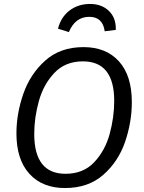

<svg xmlns="http://www.w3.org/2000/svg" viewBox="-20 -938 727 970"><path d="M646 -422Q646 -321 612 -221.5Q578 -122 502 -55Q426 12 308 12Q194 12 128.5 -60Q63 -132 63 -264Q63 -363 97.5 -463Q132 -563 208 -631.5Q284 -700 402 -700Q516 -700 581 -628Q646 -556 646 -422ZM153 -261Q153 -60 311 -60Q401 -60 456 -118.5Q511 -177 534 -261Q557 -345 557 -428Q557 -628 399 -628Q310 -628 255 -570Q200 -512 176.5 -428Q153 -344 153 -261ZM273 -793Q288 -852 331.5 -885Q375 -918 435 -918Q494 -918 530.5 -882.5Q567 -847 565 -787L509 -780Q499 -853 431 -853Q360 -853 328 -776Z"/></svg>

Font: FiraGO Book
Style: Italic
Weight: 350
Italic angle: -8°
Designer: bBox Type GmbH
Foundry: bBox Type GmbH
Version: Version 1.001